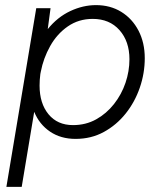

<svg xmlns="http://www.w3.org/2000/svg" viewBox="-20 -532 628 752"><path d="M5 200 122 -500H178L167 -418Q205 -465 255 -488.5Q305 -512 356 -512Q412 -512 455 -485.5Q498 -459 522.5 -412Q547 -365 547 -304Q547 -245 527.5 -188.5Q508 -132 472 -87Q436 -42 386.5 -15Q337 12 276 12Q218 12 176 -16.5Q134 -45 114 -94L65 200ZM343 -458Q288 -458 245.5 -428.5Q203 -399 176.5 -351.5Q150 -304 140 -252L138 -242Q135 -219 135 -197Q135 -127 170 -84.5Q205 -42 266 -42Q316 -42 356.5 -64.5Q397 -87 426.5 -124.5Q456 -162 471.5 -207.5Q487 -253 487 -300Q487 -370 448 -414Q409 -458 343 -458Z"/></svg>

Font: Figtree Light
Style: Italic
Weight: 300
Italic angle: -9.5°
Foundry: Erik Kennedy
Version: Version 2.001; ttfautohint (v1.8.4.7-5d5b);gftools[0.9.27]